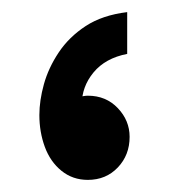

<svg xmlns="http://www.w3.org/2000/svg" viewBox="-20 -288 290 317"><path d="M190 -268V-199Q154 -192 134.5 -168.5Q115 -145 115 -115Q115 -98 120 -81L77 -56Q75 -64 74 -70.5Q73 -77 73 -83Q73 -104 83.5 -114Q94 -124 106.5 -127Q119 -130 125 -130Q155 -130 174.5 -109.5Q194 -89 194 -62Q194 -32 174.5 -11.5Q155 9 125 9Q100 9 81.5 -6Q63 -21 54 -45.5Q45 -70 45 -98Q45 -122 52.5 -149Q60 -176 77 -201.5Q94 -227 121.5 -245Q149 -263 190 -268Z"/></svg>

Font: Fustat SemiBold
Style: Regular
Weight: 600
Designer: Mohamed Gaber, Khaled Hosny, Laura Garcia Mut
Foundry: Kief Type Foundry, Alif Type Foundry, Hard Type Foundry
Version: Version 1.007